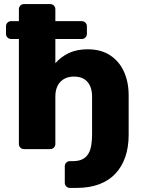

<svg xmlns="http://www.w3.org/2000/svg" viewBox="-20 -730 697 940"><path d="M322.4 190Q311.7 190 304.5 182.8Q297.2 175.5 297.2 164.9V84Q297.2 73.4 304.5 66.1Q311.7 58.9 322.4 58.9H336.4Q366.1 58.9 384.6 49.1Q403.1 39.4 413.3 21.4Q423.5 3.5 427.1 -20.8Q430.8 -45.1 430.8 -73.6V-256.6Q430.8 -303.5 408 -329.3Q385.2 -355.1 342.1 -355.1Q300.5 -355.1 275.7 -329.3Q251 -303.5 251 -256.6V-25.1Q251 -14.5 243.7 -7.2Q236.5 0 225.9 0H97.6Q87 0 79.8 -7.2Q72.5 -14.5 72.5 -25.1V-539.1H34.5Q23.9 -539.1 16.6 -546.4Q9.4 -553.6 9.4 -564.2V-601.4Q9.4 -612 16.6 -619.2Q23.9 -626.5 34.5 -626.5H72.5V-684.9Q72.5 -695.5 79.8 -702.8Q87 -710 97.6 -710H225.9Q236.5 -710 243.7 -702.8Q251 -695.5 251 -684.9V-626.5H380.2Q390.9 -626.5 398.1 -619.2Q405.4 -612 405.4 -601.4V-564.2Q405.4 -553.6 398.1 -546.4Q390.9 -539.1 380.2 -539.1H251V-420.4Q278 -451.6 317.1 -470.2Q356.2 -488.7 409 -488.7Q473.9 -488.7 518.7 -459.6Q563.6 -430.4 586.7 -379.6Q609.9 -328.7 609.9 -262.9V-69.9Q609.9 -10.3 593.7 37.4Q577.6 85 545.8 119.4Q514 153.7 466.1 171.9Q418.1 190 355.1 190Z"/></svg>

Font: Rubik Light
Style: Regular
Weight: 300
Designer: Hubert and Fischer
Foundry: Hubert and Fischer
Version: Version 2.300;gftools[0.9.30]